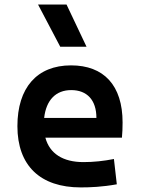

<svg xmlns="http://www.w3.org/2000/svg" viewBox="-20 -815 626 845"><path d="M335.4 9.8C376.5 9.8 429.7 7.8 494.1 -3.9L481.4 -115.2C436 -106.4 392.6 -101.6 347.2 -101.6C257.3 -101.6 198.7 -138.7 179.7 -209H516.6C518.6 -230 519.5 -251.5 519.5 -275.9C519.5 -439.5 437 -527.3 292.5 -527.3C142.6 -527.3 56.6 -428.7 56.6 -259.8C56.6 -85.9 157.2 9.8 335.4 9.8ZM174.3 -295.9C183.1 -374.5 225.6 -418.5 293.5 -418.5C362.8 -418.5 404.3 -375 404.3 -295.9ZM245.1 -609.4H360.8L272.9 -794.9H147.5Z"/></svg>

Font: Cascadia Code PL SemiBold
Style: Regular
Weight: 600
Monospace: yes
Designer: Aaron Bell
Foundry: Saja Typeworks
Version: Version 2404.023